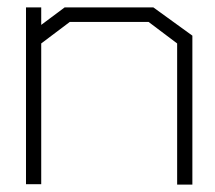

<svg xmlns="http://www.w3.org/2000/svg" viewBox="-20 -497 578 517"><path d="M457 0V-380L380 -438H168L91 -380V-1H50V-477H91V-430L154 -477H393L498 -401V0Z"/></svg>

Font: Turret Road Light
Style: Regular
Weight: 300
Designer: Noponies
Foundry: Noponies
Version: Version 1.001; ttfautohint (v1.8)